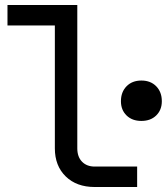

<svg xmlns="http://www.w3.org/2000/svg" viewBox="-20 -750 669 770"><path d="M360 0Q287 0 243.5 -42.5Q200 -85 200 -155V-648H10V-730H290V-155Q290 -121 309 -101.5Q328 -82 360 -82H530V0ZM547 -265Q510 -265 487.5 -287Q465 -309 465 -344Q465 -381 487.5 -404Q510 -427 547 -427Q584 -427 606.5 -404Q629 -381 629 -344Q629 -309 606.5 -287Q584 -265 547 -265Z"/></svg>

Font: JetBrainsMono NFM
Style: Regular
Weight: 400
Monospace: yes
Designer: Philipp Nurullin, Konstantin Bulenkov
Foundry: JetBrains
Version: Version 2.304; ttfautohint (v1.8.4.7-5d5b);Nerd Fonts 3.3.0